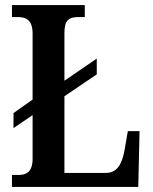

<svg xmlns="http://www.w3.org/2000/svg" viewBox="-20 -734 599 754"><path d="M27 0H523L528 -219H482L469 -144C459 -88 439 -55 396 -55H233V-356L360 -442V-504L233 -417V-605C233 -655 251 -667 288 -667H313V-714H27V-667H50C83 -667 108 -655 108 -602V-343L33 -290V-231L108 -282V-110C108 -59 83 -47 54 -47H27Z"/></svg>

Font: Noto Serif Sinhala Condensed SemiBold
Style: Regular
Weight: 600
Width: 3
Designer: Jelle Bosma - Monotype Design Team
Foundry: Monotype Imaging Inc.
Version: Version 2.007